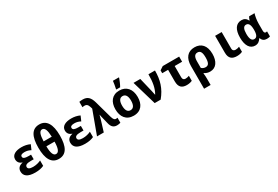

<svg xmlns="http://www.w3.org/2000/svg" viewBox="93 -2153 5444 3759"><g transform="rotate(-30 2815.0 -273.5)"><path d="M311 10C393 10 456 -4 506 -28V-149C460 -126 397 -108 327 -108C246 -108 214 -132 214 -168C214 -209 248 -232 344 -232H410V-336H352C270 -336 231 -352 231 -393C231 -428 262 -444 324 -444C377 -444 418 -430 461 -408L508 -516C450 -544 386 -557 317 -557C189 -557 93 -511 93 -412C93 -349 129 -305 187 -289V-284C115 -270 65 -229 65 -152C65 -54 137 10 311 10Z M843 10C1015 10 1087 -129 1087 -380C1087 -632 1006 -769 843 -769C672 -769 601 -631 601 -380C601 -128 680 10 843 10ZM937 -438H753C757 -586 784 -658 844 -658C904 -658 932 -586 937 -438ZM843 -101C781 -101 753 -177 751 -327H936C934 -176 905 -101 843 -101Z M1437 10C1519 10 1582 -4 1632 -28V-149C1586 -126 1523 -108 1453 -108C1372 -108 1340 -132 1340 -168C1340 -209 1374 -232 1470 -232H1536V-336H1478C1396 -336 1357 -352 1357 -393C1357 -428 1388 -444 1450 -444C1503 -444 1544 -430 1587 -408L1634 -516C1576 -544 1512 -557 1443 -557C1315 -557 1219 -511 1219 -412C1219 -349 1255 -305 1313 -289V-284C1241 -270 1191 -229 1191 -152C1191 -54 1263 10 1437 10Z M2157 10C2183 10 2221 4 2237 -3V-116C2226 -113 2214 -111 2203 -111C2174 -111 2151 -126 2130 -197L2021 -589C1985 -712 1932 -766 1824 -766C1796 -766 1764 -763 1746 -759V-637C1760 -640 1776 -643 1796 -643C1839 -643 1863 -626 1883 -567L1898 -519L1707 0H1860L1937 -250C1943 -271 1954 -309 1961 -340H1964C1968 -312 1976 -280 1985 -245L2017 -115C2036 -38 2075 10 2157 10Z M2493 -621V-606H2580C2613 -663 2637 -725 2656 -776V-787H2521C2516 -746 2504 -660 2493 -621ZM2536 10C2707 10 2784 -109 2784 -271C2784 -453 2686 -560 2530 -560C2366 -560 2283 -444 2283 -278C2283 -110 2367 10 2536 10ZM2534 -115C2465 -115 2433 -175 2433 -275C2433 -372 2463 -434 2533 -434C2603 -434 2635 -374 2635 -275C2635 -175 2604 -115 2534 -115Z M3011 0H3146C3287 -170 3335 -337 3335 -550H3187C3187 -371 3164 -247 3103 -140H3099C3095 -167 3085 -208 3078 -238L3003 -550H2850Z M3735 10C3786 10 3829 -1 3858 -15V-128C3830 -118 3804 -111 3776 -111C3740 -111 3713 -130 3713 -176V-433H3881V-549H3510L3431 -497V-433H3564V-172C3564 -36 3630 10 3735 10Z M3989 -274V240H4137V104C4137 59 4135 16 4129 -28H4138C4172 -4 4216 10 4264 10C4399 10 4473 -102 4473 -270C4473 -460 4378 -557 4230 -557C4072 -557 3989 -450 3989 -274ZM4229 -109C4195 -109 4160 -122 4137 -146V-293C4137 -394 4168 -440 4230 -440C4294 -440 4322 -392 4322 -275C4322 -156 4294 -109 4229 -109Z M4870 10C4921 10 4962 0 4993 -16V-130C4965 -119 4939 -112 4908 -112C4872 -112 4842 -128 4842 -178V-549H4694V-168C4694 -34 4764 10 4870 10Z M5280 10C5345 10 5386 -23 5416 -73H5426C5447 -12 5489 10 5547 10C5580 10 5610 3 5618 -2V-116C5612 -114 5599 -111 5590 -111C5567 -111 5551 -127 5551 -171V-328C5551 -413 5568 -499 5584 -547H5462C5448 -528 5437 -500 5430 -473H5424C5394 -529 5356 -557 5291 -557C5168 -557 5098 -457 5098 -272C5098 -89 5168 10 5280 10ZM5328 -109C5272 -109 5242 -158 5242 -274C5242 -381 5267 -436 5326 -436C5387 -436 5413 -378 5413 -272V-266C5413 -161 5386 -109 5328 -109Z"/></g></svg>

Font: Noto Sans Mono SemiCondensed ExtraBold
Style: Regular
Weight: 800
Width: 4
Designer: Monotype Design Team
Foundry: Monotype Imaging Inc.
Version: Version 2.014